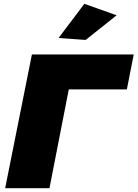

<svg xmlns="http://www.w3.org/2000/svg" viewBox="-20 -985 720 1005"><path d="M428.5 -776 286.5 -786 421.5 -965 590.5 -905ZM147 -700H680L644 -517H340L239 0H7Z"/></svg>

Font: Argentum Sans Black
Style: Italic
Weight: 900
Italic angle: -11°
Designer: Julieta Ulanovsky (font), Cristiano Sobral (main changes and remaster)
Foundry: Julieta Ulanovsky (font), Cristiano Sobral (main changes and remaster)
Version: Version 2.007;June 15, 2022;FontCreator 14.0.0.2814 64-bit; 